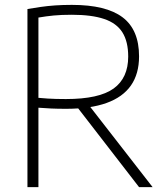

<svg xmlns="http://www.w3.org/2000/svg" viewBox="-20 -767 678 787"><path d="M92.5 0V-730Q118.5 -734.5 146.2 -738.5Q174 -742.5 205.8 -744.8Q237.5 -747 274.5 -747Q415 -747 482.5 -696Q550 -645 550 -536Q550 -464.5 516.8 -416.8Q483.5 -369 417 -345Q350.5 -321 250.5 -321Q216 -321 190.2 -322.2Q164.5 -323.5 137.5 -325.5V0ZM550 0 279 -350.5H333L605.5 0ZM250 -361Q386 -361 445.8 -404.2Q505.5 -447.5 505.5 -535Q505.5 -596.5 481.8 -634.2Q458 -672 407 -689.2Q356 -706.5 274.5 -706.5Q231.5 -706.5 200.5 -703.5Q169.5 -700.5 137.5 -695V-366Q158.5 -364 175.5 -363Q192.5 -362 209.8 -361.5Q227 -361 250 -361Z"/></svg>

Font: Encode Sans SC ExtraLight
Style: Regular
Weight: 250
Designer: Multiple Designers
Foundry: Impallari Type
Version: Version 3.002